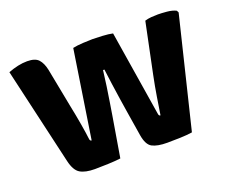

<svg xmlns="http://www.w3.org/2000/svg" viewBox="-91 -646 933 790"><g transform="rotate(-20 376.0 -251.0)"><path d="M7 -489.5Q29 -498 50 -502.5Q71 -507 90.5 -507Q125.5 -507 140.2 -490.8Q155 -474.5 161.5 -444L194 -276Q204 -227.5 211 -186.2Q218 -145 221 -118.5Q222.5 -110 229 -110L288 -493.5Q305.5 -497.5 332.8 -499Q360 -500.5 374 -500.5Q389 -500.5 417.2 -499Q445.5 -497.5 462.5 -493.5L522.5 -118.5Q524 -110 530.5 -110Q536 -145.5 542.8 -187.8Q549.5 -230 559 -276L605 -497.5Q617.5 -501.5 633.2 -502.8Q649 -504 662.5 -504Q678 -504 701.8 -501.8Q725.5 -499.5 741 -491.5L745.5 -482.5L628 0Q605.5 3.5 575 4.5Q544.5 5.5 518.5 5.5Q475.5 5.5 453 -6.5Q430.5 -18.5 423.5 -63L405.5 -175Q401.5 -200 396.8 -231.2Q392 -262.5 387.2 -297Q382.5 -331.5 378 -366H372Q368 -332 363 -297.8Q358 -263.5 353 -232.5Q348 -201.5 344 -176.5L314.5 0Q291 3 259.5 4.2Q228 5.5 201.5 5.5Q160 5.5 137.5 -8Q115 -21.5 105 -65Z"/></g></svg>

Font: Signika Negative
Style: Bold
Weight: 700
Designer: Anna Giedry
Foundry: Anna Giedry
Version: Version 2.001